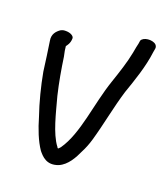

<svg xmlns="http://www.w3.org/2000/svg" viewBox="-112 -653 650 743"><g transform="rotate(20 213.0 -281.5)"><path d="M16 -437C22 -401 27 -359 33 -316C43 -261 59 -198 77 -146C90 -101 107 -57 129 -25C143 -8 167 21 213 3C246 -11 266 -48 279 -77C288 -94 296 -114 302 -135C322 -204 336 -282 357 -350C376 -405 399 -469 407 -534L409 -545C410 -550 411 -557 404 -564C388 -578 351 -574 344 -557L342 -544C340 -536 337 -522 334 -504C326 -462 310 -414 295 -370C259 -265 250 -141 197 -65C194 -62 191 -58 188 -56L184 -60V-62H183C151 -105 134 -181 116 -247C104 -297 95 -349 88 -398C84 -416 82 -426 81 -439C84 -443 95 -455 95 -476C95 -485 81 -494 62 -494C55 -494 49 -494 40 -489C26 -479 11 -464 16 -437Z"/></g></svg>

Font: Stray Cat
Style: ExBd
Weight: 800
Version: Version 1.0